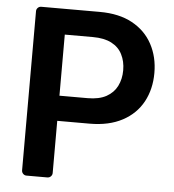

<svg xmlns="http://www.w3.org/2000/svg" viewBox="-52 -775 747 824"><g transform="rotate(5 321.5 -363.5)"><path d="M71.7 -21V-706.7Q71.7 -715.2 77.8 -721.2Q83.8 -727.3 92.3 -727.3H344.5Q428.3 -727.3 485.1 -696Q541.9 -665.1 571.4 -610.4Q600.9 -555.8 600.9 -486.5Q600.9 -416.9 571.4 -362.2Q541.5 -307.5 484.4 -277Q426.1 -245.7 342.7 -245.7H203.5V-21Q203.5 -12.4 197.3 -6.2Q191.1 0 182.5 0H92.3Q83.8 0 77.8 -6.2Q71.7 -12.4 71.7 -21ZM324.9 -354Q373.9 -354 405.2 -371.1Q436.4 -388.5 451.3 -418Q466.6 -448.5 466.6 -486.5Q466.6 -524.9 451.3 -554.7Q436.8 -584.2 404.8 -600.9Q373.6 -617.2 324.2 -617.2H203.5V-354Z"/></g></svg>

Font: DeltaSans SemiBold
Style: Regular
Weight: 600
Designer: Rasmus Andersson
Foundry: rsms
Version: Version 3.012